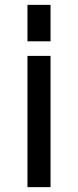

<svg xmlns="http://www.w3.org/2000/svg" viewBox="-20 -565 321 790"><path d="M93 205V-335H188V205ZM93 -395V-545H188V-395Z"/></svg>

Font: Mohave Light Medium
Style: Regular
Weight: 500
Version: Version 2.003